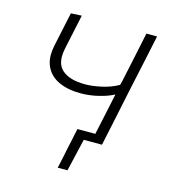

<svg xmlns="http://www.w3.org/2000/svg" viewBox="-98 -578 715 799"><g transform="rotate(15 259.5 -178.5)"><path d="M223.5 140Q228 118.5 233 96.5L242 52.5Q247 30.5 251.5 8.5Q256 -14 261 -36.5H338Q348 -82 358 -129Q368 -176 376.5 -216.5Q351 -202.5 312 -193Q273 -183.5 234 -183.5Q180 -183.5 140.8 -201.5Q101.5 -219.5 84.5 -256Q74 -277.5 74 -306Q74 -325 78.5 -346.5Q86 -383 94 -419.5Q102 -456 110 -494.5L156.5 -497Q148.5 -459 140.5 -422Q132.5 -385 124.5 -347Q120.5 -328 120.5 -312Q120.5 -274.5 143 -254Q174.5 -224.5 244 -224.5Q272.5 -224.5 311.8 -232.8Q351 -241 385 -260L389.5 -277Q402.5 -338 413.5 -389.5Q424 -440.5 435.5 -494.5H481.5Q469.5 -439 458.5 -386Q447 -333 433.5 -270L423 -220.5Q410.5 -160 399.5 -108Q388.5 -56 376.5 0H298L265.5 140Z"/></g></svg>

Font: Heraclito ExtraLight
Style: Italic
Weight: 200
Italic angle: -12°
Designer: Kostas Bartsokas (font) & Cristiano Sobral (main changes)
Foundry: Kostas Bartsokas (font) & Cristiano Sobral (main changes)
Version: Version 1.00;July 8, 2020;FontCreator 13.0.0.2655 64-bit